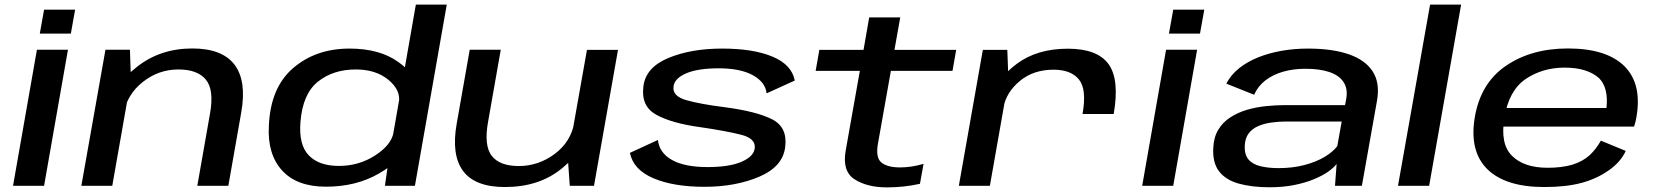

<svg xmlns="http://www.w3.org/2000/svg" viewBox="-20 -805 7174 832"><path d="M36.5 0H171L274.5 -589.5H140ZM171 -763 152.5 -659.5H287L305.5 -763Z M332.5 0H466.5L547.5 -460L543 -589.5H437ZM835 0H969.5L1025.5 -318.5Q1049.5 -455 996 -525Q942.5 -595 813.5 -595Q673.5 -595 572.5 -514.5Q471.5 -434 457.5 -355.5L515 -310.5Q530 -395.5 598.8 -449.8Q667.5 -504 753 -504Q836 -504 872.2 -459.8Q908.5 -415.5 890 -312.5Z M1648 0H1778L1916 -785H1782L1663 -105ZM1392.5 4Q1523.5 4 1622.2 -53.2Q1721 -110.5 1730.5 -161L1685.5 -231Q1675.5 -176.5 1605.2 -131.2Q1535 -86 1448.5 -86Q1362 -86 1318 -131.8Q1274 -177.5 1282 -276.5Q1291.5 -398 1357.5 -451Q1423.5 -504 1522 -504Q1608.5 -504 1663 -459.2Q1717.5 -414.5 1708.5 -360L1776.5 -429Q1786 -479.5 1705.2 -537Q1624.5 -594.5 1494.5 -594.5Q1348.5 -594.5 1250 -509.8Q1151.5 -425 1145 -258.5Q1138.5 -136.5 1202.5 -66.2Q1266.5 4 1392.5 4Z M2449 0H2554L2658 -589H2523.5L2440.5 -121ZM2150 -589.5H2015.5L1959 -269Q1935 -133.5 1986.8 -64Q2038.5 5.5 2168 5.5Q2316.5 5.5 2414.8 -75.2Q2513 -156 2527 -234L2469 -276Q2454.5 -191 2384 -138.2Q2313.5 -85.5 2228 -85.5Q2145 -85.5 2110.8 -129.8Q2076.5 -174 2095 -277.5Z M3032.5 4.5Q3167.5 4.5 3270 -39.2Q3372.5 -83 3382.5 -168Q3393.5 -253.5 3325.8 -288Q3258 -322.5 3120 -340.5Q3016 -353.5 2954.8 -370.8Q2893.5 -388 2898.5 -429Q2902 -465 2953 -487Q3004 -509 3094.5 -509Q3188 -509 3242.2 -479.2Q3296.5 -449.5 3302 -400.5L3424 -456Q3411 -524.5 3327.8 -559.5Q3244.5 -594.5 3109 -594.5Q2974 -594.5 2875.8 -553.5Q2777.5 -512.5 2768 -430Q2757 -344.5 2824.2 -307.5Q2891.5 -270.5 3017.5 -253.5Q3127 -237.5 3191.2 -221.2Q3255.5 -205 3250.5 -163Q3246.5 -127 3193.5 -104Q3140.5 -81 3046 -81Q2947 -81 2892 -111.8Q2837 -142.5 2831 -198.5L2709.5 -142.5Q2725 -69 2812.2 -32.2Q2899.5 4.5 3032.5 4.5Z M3823.5 7Q3897.5 7 3966.5 -8.5L3982 -95Q3929.5 -79.5 3880.5 -79.5Q3826 -79.5 3799.8 -100.5Q3773.5 -121.5 3784.5 -183L3840.5 -498H4107.5L4123.5 -589H3856L3881 -729.5H3746.5L3722 -589H3530.5L3514.5 -498H3706L3644.5 -151.5Q3629 -62.5 3683.5 -27.8Q3738 7 3823.5 7Z M4671 -311H4806Q4832 -460 4783.8 -527Q4735.5 -594 4607 -594Q4474 -594 4385.8 -528.2Q4297.5 -462.5 4283 -380L4328 -338.5Q4340.5 -405.5 4399.5 -454.2Q4458.5 -503 4545.5 -503Q4621 -503 4655.5 -460.5Q4690 -418 4671 -311ZM4135 0H4269.5L4350 -456.5L4345 -589H4239Z M4929.5 0H5064L5167.5 -589.5H5033ZM5064 -763 5045.5 -659.5H5180L5198.5 -763Z M5482 6.5Q5539.5 6.5 5587.2 -3Q5635 -12.5 5672.2 -27.8Q5709.5 -43 5734.5 -60.5Q5759.5 -78 5772 -94.5L5765 0H5881.5L5947 -368.5Q5960.5 -445.5 5928.5 -495.2Q5896.5 -545 5824.8 -569.8Q5753 -594.5 5647.5 -594.5Q5589 -594.5 5534.5 -585Q5480 -575.5 5432.8 -556.8Q5385.5 -538 5349.8 -509.5Q5314 -481 5294 -442.5L5414.5 -394.5Q5431.5 -432.5 5464.5 -457.5Q5497.5 -482.5 5541.8 -494.8Q5586 -507 5636.5 -507Q5698 -507 5740 -493Q5782 -479 5801.5 -450.2Q5821 -421.5 5814 -378.5L5808.5 -349.5H5548Q5508 -349.5 5465 -345Q5422 -340.5 5382.5 -328.8Q5343 -317 5310.8 -296Q5278.5 -275 5259 -242.5Q5239.5 -210 5237.5 -164Q5234 -100 5262.5 -62.8Q5291 -25.5 5347.5 -9.5Q5404 6.5 5482 6.5ZM5520.5 -76.5Q5475 -76.5 5441 -85Q5407 -93.5 5389.5 -114.8Q5372 -136 5374 -174.5Q5375.5 -206.5 5391 -227Q5406.5 -247.5 5432 -258.5Q5457.5 -269.5 5489 -274Q5520.5 -278.5 5554.5 -278.5H5794L5775 -172Q5757 -147.5 5720.5 -125.5Q5684 -103.5 5633 -90Q5582 -76.5 5520.5 -76.5Z M6038 0H6173L6311.5 -785H6177Z M6672 5.5 6687 -78Q6584 -78 6532.5 -129.5Q6480 -180 6499 -294.5Q6518 -412.5 6591 -462.5Q6664.5 -512 6760 -512Q6858.5 -512 6909.5 -466Q6950.5 -425 6941.5 -337H6493L6479 -256.5H7061Q7067.5 -275 7071 -296.5Q7096.5 -441 7019 -518.5Q6941 -595 6774.5 -595Q6615 -595 6504.5 -519Q6395 -443.5 6370.5 -295Q6346.5 -148.5 6426 -71Q6505 5.5 6672 5.5ZM6687 -78 6672 5.5Q6766.5 5.5 6833.5 -12.5Q6899 -30 6951.5 -67Q7002.5 -102.5 7025 -151L6917 -195.5Q6897.5 -160 6868.5 -132.5Q6838 -105 6792.5 -91Q6746 -78 6687 -78Z"/></svg>

Font: Anybody Expanded Medium
Style: Italic
Weight: 500
Width: 7
Italic angle: -10°
Version: Version 1.113;gftools[0.9.25]